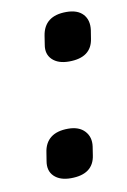

<svg xmlns="http://www.w3.org/2000/svg" viewBox="-64 -521 379 573"><g transform="rotate(-10 125.5 -234.5)"><path d="M105 11Q72 11 54.5 -6Q37 -23 42 -52L46 -77Q50 -106 69 -121Q88 -136 122 -136Q155 -136 172 -117.5Q189 -99 185 -71L181 -45Q173 11 105 11ZM160 -333Q127 -333 109.5 -350Q92 -367 97 -395L101 -421Q110 -480 177 -480Q211 -480 227.5 -462Q244 -444 240 -414L236 -389Q228 -333 160 -333Z"/></g></svg>

Font: Sofia Sans Semi Condensed
Style: Bold Italic
Weight: 700
Italic angle: -9°
Version: Version 4.100